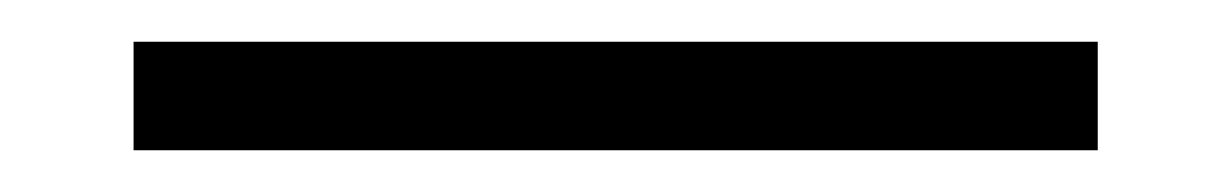

<svg xmlns="http://www.w3.org/2000/svg" viewBox="-20 52 590 92"><path d="M44 124V72H506V124Z"/></svg>

Font: EauTestSC
Style: Regular
Weight: 400
Designer: Christian Thalmann (Catharsis Fonts)
Version: Version 0.001;PS 000.001;hotconv 1.0.88;makeotf.lib2.5.64775